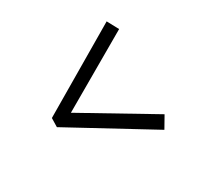

<svg xmlns="http://www.w3.org/2000/svg" viewBox="-112 -672 806 774"><g transform="rotate(-30 291.0 -284.5)"><path d="M448 -37 78 -263 79 -305 465 -532 493 -480 156 -285 480 -91Z"/></g></svg>

Font: Literata
Style: Italic
Weight: 400
Italic angle: -2°
Designer: Latin by Veronika Burian and Jose Scaglione. Greek by Irene Vlachou. Cyrillic by Vera Evstafieva
Foundry: TypeTogether
Version: Version 3.103;gftools[0.9.29]